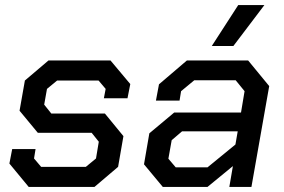

<svg xmlns="http://www.w3.org/2000/svg" viewBox="-20 -736 1119 756"><path d="M17 -92 28 -149H120L114 -112L142 -79H318L358 -112L369 -178L341 -213H129L57 -300L78 -419L171 -498H415L493 -405L482 -349H389L396 -386L368 -419H205L165 -386L154 -324L182 -289H393L466 -200L445 -79L352 0H93Z M547 -89 568 -211 666 -293H929L943 -377L908 -420H745L693 -377L687 -340H594L606 -404L716 -498H957L1040 -397L970 0H883L897 -82L797 0H621ZM797 -77 907 -167 916 -219H697L656 -184L643 -111L672 -77ZM918 -716H1021L899 -555H814Z"/></svg>

Font: Chakra Petch Medium
Style: Italic
Weight: 500
Italic angle: -10°
Designer: Katatrad Aksorn Co.,Ltd.
Foundry: Cadson Demak Co.,Ltd.
Version: Version 1.000; ttfautohint (v1.6)